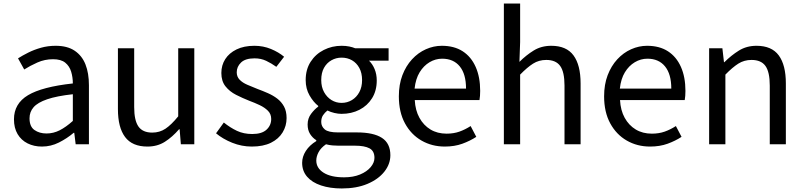

<svg xmlns="http://www.w3.org/2000/svg" viewBox="-20 -816 4549 1086"><path d="M217 13Q172 13 136 -5Q100 -23 79.5 -57.5Q59 -92 59 -141Q59 -230 138.5 -277.5Q218 -325 392 -344Q392 -379 382.5 -410.5Q373 -442 349 -461.5Q325 -481 280 -481Q233 -481 191.5 -462.5Q150 -444 117 -423L82 -486Q107 -502 140 -518.5Q173 -535 212 -546Q251 -557 295 -557Q361 -557 402.5 -529Q444 -501 463.5 -451.5Q483 -402 483 -334V0H408L400 -65H397Q359 -33 313.5 -10Q268 13 217 13ZM243 -61Q282 -61 317.5 -79Q353 -97 392 -132V-283Q301 -273 247 -254.5Q193 -236 170 -209.5Q147 -183 147 -147Q147 -100 175 -80.5Q203 -61 243 -61Z M814 13Q728 13 687.5 -41Q647 -95 647 -199V-543H739V-210Q739 -135 763 -100.5Q787 -66 841 -66Q883 -66 916 -88Q949 -110 988 -158V-543H1079V0H1003L996 -85H993Q955 -41 912.5 -14Q870 13 814 13Z M1404 13Q1347 13 1293.5 -8.5Q1240 -30 1202 -62L1246 -123Q1282 -94 1320 -76Q1358 -58 1407 -58Q1461 -58 1487.5 -82.5Q1514 -107 1514 -143Q1514 -171 1495.5 -189.5Q1477 -208 1448.5 -221.5Q1420 -235 1390 -246Q1352 -261 1315.5 -279.5Q1279 -298 1255.5 -327.5Q1232 -357 1232 -403Q1232 -447 1254 -481.5Q1276 -516 1318 -536.5Q1360 -557 1419 -557Q1469 -557 1512.5 -539Q1556 -521 1587 -495L1543 -438Q1515 -458 1485.5 -472Q1456 -486 1420 -486Q1368 -486 1343.5 -462.5Q1319 -439 1319 -407Q1319 -382 1335.5 -365Q1352 -348 1379 -336.5Q1406 -325 1436 -313Q1466 -302 1495.5 -289Q1525 -276 1548.5 -258Q1572 -240 1586.5 -213.5Q1601 -187 1601 -148Q1601 -104 1578.5 -67Q1556 -30 1512.5 -8.5Q1469 13 1404 13Z M1913 250Q1847 250 1796 233Q1745 216 1717 183.5Q1689 151 1689 105Q1689 70 1710 37.5Q1731 5 1769 -18V-23Q1748 -36 1734 -58Q1720 -80 1720 -112Q1720 -146 1739.5 -172Q1759 -198 1780 -213V-217Q1753 -238 1731 -276Q1709 -314 1709 -363Q1709 -423 1737 -466.5Q1765 -510 1811.5 -533.5Q1858 -557 1912 -557Q1936 -557 1955.5 -553Q1975 -549 1989 -543H2178V-473H2067Q2087 -454 2099 -425Q2111 -396 2111 -361Q2111 -303 2084.5 -260.5Q2058 -218 2013 -195Q1968 -172 1912 -172Q1893 -172 1871.5 -177Q1850 -182 1832 -191Q1817 -179 1807 -164Q1797 -149 1797 -126Q1797 -101 1817 -84Q1837 -67 1892 -67H1999Q2093 -67 2140.5 -36Q2188 -5 2188 62Q2188 112 2154 155Q2120 198 2058.5 224Q1997 250 1913 250ZM1912 -234Q1944 -234 1970.5 -250Q1997 -266 2012.5 -295Q2028 -324 2028 -363Q2028 -403 2012.5 -431.5Q1997 -460 1971 -475Q1945 -490 1912 -490Q1881 -490 1854.5 -475Q1828 -460 1812.5 -432Q1797 -404 1797 -363Q1797 -324 1813 -295Q1829 -266 1855 -250Q1881 -234 1912 -234ZM1926 187Q1978 187 2016.5 171Q2055 155 2076.5 129.5Q2098 104 2098 77Q2098 38 2070 23Q2042 8 1988 8H1894Q1879 8 1860.5 6.5Q1842 5 1824 0Q1795 20 1782 44.5Q1769 69 1769 92Q1769 135 1810.5 161Q1852 187 1926 187Z M2496 13Q2423 13 2364 -21Q2305 -55 2270.5 -118.5Q2236 -182 2236 -271Q2236 -338 2256 -390.5Q2276 -443 2310.5 -480.5Q2345 -518 2389 -537.5Q2433 -557 2479 -557Q2549 -557 2597 -526Q2645 -495 2670.5 -437.5Q2696 -380 2696 -302Q2696 -287 2695 -274Q2694 -261 2692 -250H2326Q2329 -192 2352.5 -149.5Q2376 -107 2415 -83.5Q2454 -60 2506 -60Q2546 -60 2578.5 -71.5Q2611 -83 2642 -103L2674 -42Q2639 -19 2595 -3Q2551 13 2496 13ZM2325 -315H2616Q2616 -397 2580.5 -440.5Q2545 -484 2481 -484Q2443 -484 2409.5 -464Q2376 -444 2353.5 -407Q2331 -370 2325 -315Z M2830 0V-796H2922V-578L2918 -466Q2956 -504 2999 -530.5Q3042 -557 3098 -557Q3184 -557 3224 -502.5Q3264 -448 3264 -344V0H3173V-332Q3173 -409 3148.5 -443Q3124 -477 3070 -477Q3028 -477 2995 -456Q2962 -435 2922 -394V0Z M3657 13Q3584 13 3525 -21Q3466 -55 3431.5 -118.5Q3397 -182 3397 -271Q3397 -338 3417 -390.5Q3437 -443 3471.5 -480.5Q3506 -518 3550 -537.5Q3594 -557 3640 -557Q3710 -557 3758 -526Q3806 -495 3831.5 -437.5Q3857 -380 3857 -302Q3857 -287 3856 -274Q3855 -261 3853 -250H3487Q3490 -192 3513.5 -149.5Q3537 -107 3576 -83.5Q3615 -60 3667 -60Q3707 -60 3739.5 -71.5Q3772 -83 3803 -103L3835 -42Q3800 -19 3756 -3Q3712 13 3657 13ZM3486 -315H3777Q3777 -397 3741.5 -440.5Q3706 -484 3642 -484Q3604 -484 3570.5 -464Q3537 -444 3514.5 -407Q3492 -370 3486 -315Z M3991 0V-543H4066L4075 -464H4077Q4116 -503 4159.5 -530Q4203 -557 4259 -557Q4345 -557 4385 -502.5Q4425 -448 4425 -344V0H4334V-332Q4334 -409 4309.5 -443Q4285 -477 4231 -477Q4189 -477 4156 -456Q4123 -435 4083 -394V0Z"/></svg>

Font: Noto Sans HK Thin
Style: Regular
Weight: 400
Version: Version 2.004-H2;hotconv 1.0.118;makeotfexe 2.5.65603